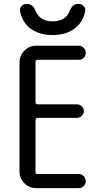

<svg xmlns="http://www.w3.org/2000/svg" viewBox="-20 -965 540 985"><path d="M165 0Q129.9 0 105 -24.9Q80.1 -49.8 80.1 -85V-644.5Q80.1 -679.7 105 -705.1Q129.9 -730.5 165 -730.5H383.8Q398.4 -730.5 409.2 -719.7Q419.9 -709 419.9 -693.8Q419.9 -678.7 409.7 -668.5Q399.4 -658.2 383.8 -658.2H172.9Q162.1 -658.2 162.1 -647.5V-441.4Q162.1 -430.7 172.9 -429.7H375Q388.7 -429.7 399.4 -419.4Q410.2 -409.2 410.2 -395Q410.2 -380.9 399.4 -370.6Q388.7 -360.4 375 -360.4H172.9Q162.1 -360.4 162.1 -348.6V-83Q162.1 -72.3 172.9 -72.3H383.8Q398.4 -72.3 409.2 -61.5Q419.9 -50.8 419.9 -36.1Q419.9 -21.5 409.7 -10.7Q399.4 0 383.8 0ZM83 -908.2Q80.1 -922.9 90.8 -934.1Q101.6 -945.3 118.2 -945.3Q148.4 -945.3 163.1 -908.2Q184.6 -855.5 250.5 -855.5Q316.4 -855.5 336.9 -908.2Q351.6 -945.3 381.8 -945.3Q397.5 -945.3 408.7 -934.1Q419.9 -922.9 417 -908.2Q406.2 -850.6 361.8 -817.9Q317.4 -785.2 250 -785.2Q182.6 -785.2 138.2 -817.4Q93.8 -849.6 83 -908.2Z"/></svg>

Font: Rounded-X Mgen+ 1m regular
Style: Regular
Weight: 400
Designer: [Source Han Sans]
Ryoko NISHIZUKA  (kana & ideographs); Paul D. Hunt (Latin, Greek & Cyrillic); Wenlong ZHANG  (bopomofo
Version: Version 1.059.20150602